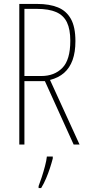

<svg xmlns="http://www.w3.org/2000/svg" viewBox="-20 -734 444 975"><path d="M169 -714Q231 -714 274 -696.5Q317 -679 340 -638Q363 -597 363 -525Q363 -469 348.5 -429Q334 -389 305.5 -364Q277 -339 234 -328L384 0H354L208 -322H104V0H78V-714ZM166 -689H104V-348H190Q256 -348 296.5 -389Q337 -430 337 -527Q337 -585 320 -620.5Q303 -656 265.5 -672.5Q228 -689 166 -689ZM248 71Q242 94 233.5 120Q225 146 214 172Q203 198 189 221H176V211Q183 193 192 165.5Q201 138 208.5 109.5Q216 81 218 61H248Z"/></svg>

Font: Noto Sans Khmer ExtraCondensed Thin
Style: Regular
Weight: 250
Width: 2
Designer: Danh Hong and the Monotype Design Team
Foundry: Monotype Imaging Inc.
Version: Version 2.004